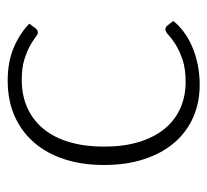

<svg xmlns="http://www.w3.org/2000/svg" viewBox="-40 -506 552 512"><g transform="rotate(-90 236.0 -250.0)"><path d="M416.5 -431Q414 -428.5 411.8 -426.8Q409.5 -425 405.5 -425Q400.5 -425 392 -431.8Q383.5 -438.5 369 -446.5Q354.5 -454.5 332.8 -461.2Q311 -468 280 -468Q237 -468 203.8 -452.8Q170.5 -437.5 147.5 -409Q124.5 -380.5 112.8 -340Q101 -299.5 101 -249Q101 -196.5 113.2 -156Q125.5 -115.5 148 -87.8Q170.5 -60 202.5 -45.5Q234.5 -31 273.5 -31Q309.5 -31 333.8 -39.5Q358 -48 373.8 -58Q389.5 -68 398.5 -76.5Q407.5 -85 413.5 -85Q419.5 -85 423.5 -80L436 -64Q424.5 -49 407 -36Q389.5 -23 367.5 -13.5Q345.5 -4 319.8 1.2Q294 6.5 266 6.5Q218.5 6.5 179.2 -10.8Q140 -28 111.8 -60.8Q83.5 -93.5 67.8 -141Q52 -188.5 52 -249Q52 -306 67 -353Q82 -400 111 -434Q140 -468 181.8 -486.8Q223.5 -505.5 277.5 -505.5Q326 -505.5 363.5 -490Q401 -474.5 429 -448Z"/></g></svg>

Font: Lato 2
Style: Regular
Weight: 300
Designer: Lukasz Dziedzic with Adam Twardoch and Botio Nikoltchev
Foundry: tyPoland Lukasz Dziedzic
Version: Version 2.015; 2015-08-06; http://www.latofonts.com/